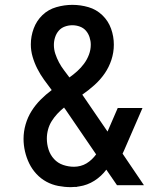

<svg xmlns="http://www.w3.org/2000/svg" viewBox="-20 -763 640 791"><path d="M272 8Q246 8 220 3Q194 -2 171 -14.5Q148 -27 130 -46.5Q112 -66 100.5 -89.5Q89 -113 83 -139Q77 -165 77 -191Q77 -221 85.5 -250.5Q94 -280 110 -305.5Q126 -331 147.5 -352.5Q169 -374 193 -392Q177 -413 161.5 -434.5Q146 -456 134 -479.5Q122 -503 114.5 -528.5Q107 -554 107 -580Q107 -614 119 -646Q131 -678 155 -701Q179 -724 212 -733.5Q245 -743 278 -743Q312 -743 344.5 -733.5Q377 -724 401.5 -700.5Q426 -677 437.5 -645Q449 -613 449 -579Q449 -547 439 -516.5Q429 -486 411 -460Q393 -434 369 -412.5Q345 -391 319 -373Q321 -370 323.5 -366.5Q326 -363 328 -360L423 -221L465 -318H567L498 -159Q495 -151 491.5 -144Q488 -137 485 -130L573 0H462L418 -64Q398 -37 369 -18.5Q340 0 306 5L299 6L296 7H289ZM266 -444Q283 -456 298.5 -470Q314 -484 326.5 -501Q339 -518 346.5 -538Q354 -558 354 -579Q354 -594 349 -609.5Q344 -625 334 -636.5Q324 -648 309 -653.5Q294 -659 278 -659Q262 -659 247 -653.5Q232 -648 222 -636.5Q212 -625 207 -609.5Q202 -594 202 -578Q202 -559 208 -541Q214 -523 223 -506Q232 -489 243.5 -474Q255 -459 266 -444ZM285 -76Q298 -76 311.5 -79.5Q325 -83 336.5 -90Q348 -97 358 -106.5Q368 -116 376 -127L249 -313Q248 -314 246.5 -316Q245 -318 244 -320Q229 -308 216 -294Q203 -280 193 -264Q183 -248 178 -229.5Q173 -211 173 -192Q173 -169 180 -147Q187 -125 202.5 -108Q218 -91 240 -83.5Q262 -76 285 -76Z"/></svg>

Font: Iosevka Fixed Curly Md Ex
Style: Regular
Weight: 500
Width: 7
Monospace: yes
Designer: Belleve Invis
Foundry: Belleve Invis
Version: Version 30.1.2